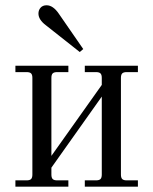

<svg xmlns="http://www.w3.org/2000/svg" viewBox="-20 -704 578 724"><path d="M38.1 0V-23.9H80.1Q92.3 -23.9 97.2 -28.8Q102.1 -33.7 102.1 -45.9V-410.2Q102.1 -422.4 97.2 -427.2Q92.3 -432.1 80.1 -432.1H38.1V-456.1H237.8V-432.1H195.8Q183.6 -432.1 178.7 -427.2Q173.8 -422.4 173.8 -410.2V-116.2L363.8 -383.8V-410.2Q363.8 -422.4 358.9 -427.2Q354 -432.1 341.8 -432.1H299.8V-456.1H500V-432.1H458Q445.8 -432.1 440.9 -427.2Q436 -422.4 436 -410.2V-45.9Q436 -33.7 440.9 -28.8Q445.8 -23.9 458 -23.9H500V0H299.8V-23.9H341.8Q354 -23.9 358.9 -28.8Q363.8 -33.7 363.8 -45.9V-339.8L173.8 -71.8V-45.9Q173.8 -33.7 178.7 -28.8Q183.6 -23.9 195.8 -23.9H237.8V0ZM280.8 -507.8 152.8 -608.9Q125 -629.9 125 -652.8Q125 -666 133.1 -675Q141.1 -684.1 155.8 -684.1Q180.2 -684.1 202.1 -651.9L293.9 -519Z"/></svg>

Font: Flanker Steampunk
Style: Regular
Weight: 400
Designer: Alexey Kryukov, Leonardo Di Lena
Foundry: Alexey Kryukov, Leonardo Di Lena
Version: 1.210